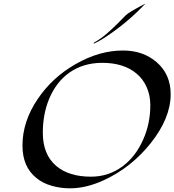

<svg xmlns="http://www.w3.org/2000/svg" viewBox="-20 -1004 966 1064"><path d="M367.2 39.6Q315.9 39.6 266.6 25.6Q217.3 11.7 181.6 -17.6Q104.5 -79.6 104.5 -197.3Q104.5 -331.1 189.5 -456.1Q270 -575.2 398.4 -648.4Q529.8 -724.1 661.6 -724.1Q772.9 -724.1 847.7 -659.7Q925.8 -592.3 925.8 -481.9Q925.8 -349.1 814 -209Q708.5 -77.6 560.5 -7.8Q460.4 39.6 367.2 39.6ZM813 -421.4Q813 -475.1 793 -520.5Q772.9 -565.9 737.3 -595.7Q666.5 -655.8 546.4 -655.8Q439.9 -655.8 361.8 -599.6Q291.5 -548.8 252.9 -457.5Q217.3 -372.6 217.3 -268.1Q217.3 -147.5 292 -84Q361.8 -24.9 484.4 -24.9Q583 -24.9 661.6 -84Q732.4 -137.7 773.4 -230.5Q813 -318.4 813 -421.4ZM786.1 -984.4Q689.5 -881.8 573.2 -804.2Q533.7 -777.3 499 -761.7L500.5 -767.6Q540 -789.6 574 -819.6Q607.9 -849.6 628.7 -870.4Q649.4 -891.1 659.2 -901.4Q679.7 -922.9 689.2 -929.2Q698.7 -935.5 708.7 -941.7Q718.8 -947.8 730 -954.1Q741.2 -960.4 752 -966.3Q766.6 -974.6 786.1 -984.4Z"/></svg>

Font: Fondamento
Style: Italic
Weight: 400
Italic angle: -12°
Version: Version 1.000